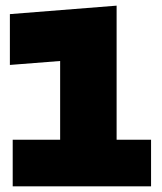

<svg xmlns="http://www.w3.org/2000/svg" viewBox="-20 -660 575 680"><path d="M25 0V-165H193V-444L15 -430V-610L393 -640V-165H515V0Z"/></svg>

Font: Changa ExtraLight ExtraBold
Style: Regular
Weight: 800
Version: Version 3.002; ttfautohint (v1.8.2)